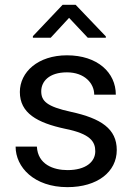

<svg xmlns="http://www.w3.org/2000/svg" viewBox="-20 -768 556 798"><path d="M376 -139.2C376 -95.7 336.9 -61 260.7 -61C202.1 -61 137.2 -84.5 133.3 -158.7H44.9C44.9 -73.2 121.6 9.8 260.3 9.8C384.8 9.8 465.3 -53.7 465.3 -144.5C465.3 -232.4 400.4 -275.9 274.9 -303.2C173.3 -325.2 151.4 -348.6 151.4 -388.7C151.4 -428.7 183.1 -467.3 258.3 -467.3C331.1 -467.3 371.6 -421.9 371.6 -374.5H461.4C461.4 -466.3 385.3 -538.1 258.3 -538.1C137.7 -538.1 62.5 -468.3 62.5 -385.7C62.5 -297.9 134.3 -257.8 250 -232.9C356.4 -211.9 376 -178.7 376 -139.2ZM294.4 -748H240.2L116.7 -617.7V-611.3H190.9L267.1 -693.8L344.7 -611.3H419.9V-616.7Z"/></svg>

Font: Bert Sans
Style: Regular
Weight: 400
Designer: Christian Robertson (Google), Cristiano Sobral
Foundry: Google, Cristiano Sobral
Version: Version 3.101